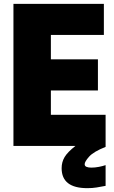

<svg xmlns="http://www.w3.org/2000/svg" viewBox="-20 -760 596 1000"><path d="M50 -740H521V-578H245V-451H490V-289H245V-162H530V5Q467 30 444 56Q421 82 421 95Q421 105 430.5 109Q440 113 456 113Q475 113 495.5 109Q516 105 530 100V208Q504 213 482.5 216.5Q461 220 435 220Q301 220 301 116Q301 84 316.5 58Q332 32 373 0H50Z"/></svg>

Font: Encode Sans Compressed
Style: Black
Weight: 900
Designer: Pablo Impallari, Andres Torresi
Foundry: Pablo Impallari, Andres Torresi
Version: Version 1.000; ttfautohint (v1.00) -l 8 -r 50 -G 200 -x 14 -